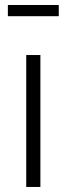

<svg xmlns="http://www.w3.org/2000/svg" viewBox="-20 -741 264 761"><path d="M212.9 -676.8H11.2V-721.2H212.9ZM140.1 -522.9V0H84V-522.9Z"/></svg>

Font: Fira Sans Compressed Light
Style: Regular
Weight: 300
Width: 1
Designer: Carrois Corporate & Edenspiekermann AG
Foundry: Carrois Corporate GbR & Edenspiekermann AG
Version: Version 4.203;PS 004.203;hotconv 1.0.88;makeotf.lib2.5.64775